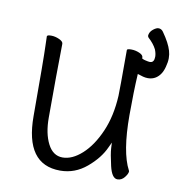

<svg xmlns="http://www.w3.org/2000/svg" viewBox="-70 -641 674 719"><g transform="rotate(10 266.5 -281.5)"><path d="M72 -171Q72 -391 70 -440L69 -474Q70 -479 85 -479Q100 -479 115.5 -472Q131 -465 131 -456Q129 -340 129 -175Q129 -115 149 -76Q169 -37 205.5 -37Q242 -37 279 -70.5Q316 -104 342 -163.5Q368 -223 372 -301Q373 -318 373 -475Q373 -480 389 -480Q405 -480 420 -473.5Q435 -467 435 -458V-454Q442 -450 448 -449Q460 -446 466 -446Q478 -446 481 -459Q482 -464 482 -469Q482 -481 476 -496Q466 -516 445 -535Q442 -539 442 -542Q442 -545 443 -548Q446 -559 457 -567.5Q468 -576 476 -576Q487 -576 494 -566Q521 -528 529 -500Q533 -487 533 -472Q533 -457 528 -439Q520 -407 498 -393Q485 -385 469 -385Q459 -385 450 -387.5Q441 -390 429 -394Q425 -325 425 -237Q425 -96 459 -32L460 -29Q460 -20 449 -6Q438 8 422 8Q401 8 390.5 -37Q380 -82 379 -103L378 -124L369 -105Q350 -62 305.5 -24.5Q261 13 205 13Q72 13 72 -171Z"/></g></svg>

Font: Moon Stars Kai HW Light
Style: Regular
Weight: 300
Designer: GuiWonder
Version: Version 1.101